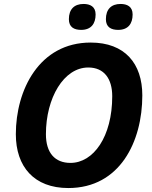

<svg xmlns="http://www.w3.org/2000/svg" viewBox="-20 -940 770 970"><path d="M577 -789C627 -789 650 -820 650 -867C650 -907 622 -920 589 -920C542 -920 515 -893 515 -843C515 -803 541 -789 577 -789ZM390 -789C440 -789 463 -820 463 -867C463 -907 435 -920 402 -920C355 -920 328 -893 328 -843C328 -803 354 -789 390 -789ZM325 10C586 10 699 -225 699 -458C699 -619 611 -725 438 -725C178 -725 60 -485 60 -262C60 -98 152 10 325 10ZM336 -117C258 -117 212 -167 212 -262C212 -445 302 -599 426 -599C506 -599 547 -542 547 -454C547 -249 452 -117 336 -117Z"/></svg>

Font: Noto Sans
Style: Bold Italic
Weight: 700
Italic angle: -12°
Designer: Monotype Design Team
Foundry: Monotype Imaging Inc.
Version: Version 2.013